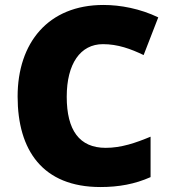

<svg xmlns="http://www.w3.org/2000/svg" viewBox="-20 -744 689 774"><path d="M395 -566C455 -566 507 -547 559 -522L618 -674C545 -709 466 -724 397 -724C174 -724 51 -571 51 -355C51 -138 152 10 385 10C459 10 524 -2 587 -30V-193C527 -168 469 -148 406 -148C300 -148 249 -219 249 -354C249 -487 304 -566 395 -566Z"/></svg>

Font: Noto Sans Myanmar UI Black
Style: Regular
Weight: 900
Designer: Monotype Design Team
Foundry: Monotype Imaging Inc.
Version: Version 2.103